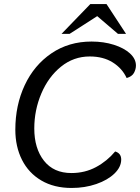

<svg xmlns="http://www.w3.org/2000/svg" viewBox="-20 -920 694 952"><path d="M56 -277Q56 -398 102.5 -497.5Q149 -597 235 -655.5Q321 -714 434 -714Q494 -714 544.5 -698Q595 -682 624.5 -655Q654 -628 654 -595Q654 -577 644.5 -559Q635 -541 608 -533Q586 -581 539 -610.5Q492 -640 425 -640Q345 -640 282.5 -589.5Q220 -539 185 -456.5Q150 -374 150 -283Q150 -184 198 -123Q246 -62 334 -62Q401 -62 456 -91.5Q511 -121 551 -169Q581 -160 581 -129Q581 -92 547.5 -59.5Q514 -27 457.5 -7.5Q401 12 335 12Q248 12 185 -25Q122 -62 89 -127.5Q56 -193 56 -277ZM428 -900H508L605 -752H565L462 -840L325 -752H285Z"/></svg>

Font: Thasadith
Style: Bold Italic
Weight: 700
Italic angle: -9°
Designer: Cadson Demak Co.,Ltd.
Foundry: Cadson Demak Co.,Ltd.
Version: Version 1.000; ttfautohint (v1.6)